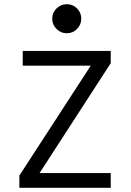

<svg xmlns="http://www.w3.org/2000/svg" viewBox="-20 -892 620 912"><path d="M72 0V-58L411 -580H88V-650H506V-592L168 -70H506V0ZM297 -734Q269 -734 248.5 -754.5Q228 -775 228 -803Q228 -832 248.5 -852Q269 -872 297 -872Q326 -872 346 -852Q366 -832 366 -803Q366 -775 346 -754.5Q326 -734 297 -734Z"/></svg>

Font: Sometype Mono
Style: Regular
Weight: 400
Monospace: yes
Designer: Ryoichi Tsunekawa
Foundry: Dharma Type
Version: Version 1.000; ttfautohint (v1.8.3)